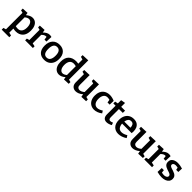

<svg xmlns="http://www.w3.org/2000/svg" viewBox="470 -2717 4889 4889"><g transform="rotate(45 2914.0 -273.0)"><path d="M22 230V168L93 147V-448L22 -467V-529L186 -537L197 -467Q241 -505 283.5 -524Q326 -543 370 -543Q427 -543 471.5 -512.5Q516 -482 541.5 -422.5Q567 -363 567 -278Q567 -134 495.5 -61.5Q424 11 307 11Q264 11 213 0V148L296 168V230ZM292 -75Q368 -75 405 -126Q442 -177 442 -266Q442 -353 410 -403.5Q378 -454 324 -454Q271 -454 213 -404V-86Q256 -75 292 -75Z M636 0V-62L707 -81V-448L636 -467V-529L800 -537L813 -458Q854 -498 895 -520.5Q936 -543 983 -543Q1014 -543 1050 -533L1042 -361H972L960 -446Q952 -448 942 -448Q911 -448 881.5 -431Q852 -414 827 -386V-81L914 -62V0Z M1341 -543Q1456 -543 1521 -473Q1586 -403 1586 -276Q1586 -187 1554.5 -123Q1523 -59 1464.5 -24Q1406 11 1324 11Q1209 11 1145.5 -58Q1082 -127 1082 -256Q1082 -389 1150.5 -466Q1219 -543 1341 -543ZM1335 -457Q1207 -457 1207 -262Q1207 -166 1238 -120.5Q1269 -75 1330 -75Q1396 -75 1429 -125Q1462 -175 1462 -270Q1462 -457 1335 -457Z M1857 11Q1800 11 1755.5 -19.5Q1711 -50 1685 -109.5Q1659 -169 1659 -255Q1659 -400 1733 -471.5Q1807 -543 1939 -543Q1973 -543 2014 -536V-685L1938 -707V-768L2134 -776V-82L2204 -63V-1L2040 6L2027 -65Q1944 11 1857 11ZM1902 -78Q1955 -78 2014 -128V-445Q1971 -457 1935 -457Q1858 -457 1821 -406Q1784 -355 1784 -266Q1784 -179 1816.5 -128.5Q1849 -78 1902 -78Z M2460 11Q2393 11 2348.5 -31.5Q2304 -74 2304 -161V-448L2234 -467V-529L2424 -536V-181Q2424 -130 2447.5 -105.5Q2471 -81 2510 -81Q2538 -81 2571.5 -95.5Q2605 -110 2639 -140V-448L2569 -467V-529L2759 -536V-82L2830 -63V-1L2666 6L2652 -73Q2605 -30 2555 -9.5Q2505 11 2460 11Z M3122 11Q3054 11 3000 -21Q2946 -53 2915 -114Q2884 -175 2884 -261Q2884 -338 2906 -391.5Q2928 -445 2965.5 -478.5Q3003 -512 3050.5 -527.5Q3098 -543 3148 -543Q3193 -543 3241 -531Q3289 -519 3321 -503L3317 -364H3239L3226 -445Q3208 -451 3187.5 -454Q3167 -457 3150 -457Q3080 -457 3044.5 -405.5Q3009 -354 3009 -268Q3009 -175 3047.5 -126.5Q3086 -78 3149 -78Q3216 -78 3299 -133L3339 -71Q3285 -29 3230 -9Q3175 11 3122 11Z M3573 11Q3510 11 3476 -27.5Q3442 -66 3442 -143V-451H3360V-516L3442 -533V-650L3563 -671V-532H3703L3701 -451H3563V-159Q3563 -116 3578 -97Q3593 -78 3621 -78Q3653 -78 3701 -99L3724 -33Q3645 11 3573 11Z M3995 11Q3889 11 3823 -57.5Q3757 -126 3757 -257Q3757 -345 3788.5 -409.5Q3820 -474 3877.5 -508.5Q3935 -543 4014 -543Q4089 -543 4136.5 -512.5Q4184 -482 4207 -429Q4230 -376 4230 -309Q4230 -279 4225 -246H3881Q3886 -171 3920.5 -125Q3955 -79 4024 -79Q4059 -79 4100 -92Q4141 -105 4185 -132L4226 -67Q4169 -28 4110 -8.5Q4051 11 3995 11ZM4004 -455Q3950 -455 3921 -418Q3892 -381 3884 -322H4106Q4106 -379 4082.5 -417Q4059 -455 4004 -455Z M4506 11Q4439 11 4394.5 -31.5Q4350 -74 4350 -161V-448L4280 -467V-529L4470 -536V-181Q4470 -130 4493.5 -105.5Q4517 -81 4556 -81Q4584 -81 4617.5 -95.5Q4651 -110 4685 -140V-448L4615 -467V-529L4805 -536V-82L4876 -63V-1L4712 6L4698 -73Q4651 -30 4601 -9.5Q4551 11 4506 11Z M4927 0V-62L4998 -81V-448L4927 -467V-529L5091 -537L5104 -458Q5145 -498 5186 -520.5Q5227 -543 5274 -543Q5305 -543 5341 -533L5333 -361H5263L5251 -446Q5243 -448 5233 -448Q5202 -448 5172.5 -431Q5143 -414 5118 -386V-81L5205 -62V0Z M5512 -400Q5512 -374 5532 -358.5Q5552 -343 5584 -332.5Q5616 -322 5651.5 -311Q5687 -300 5718.5 -282.5Q5750 -265 5770 -236.5Q5790 -208 5790 -162Q5790 -106 5759.5 -67Q5729 -28 5676.5 -8.5Q5624 11 5558 11Q5519 11 5476.5 4.5Q5434 -2 5390 -14L5396 -160H5472L5481 -81Q5501 -76 5522.5 -73Q5544 -70 5561 -70Q5588 -70 5613 -78Q5638 -86 5654 -102Q5670 -118 5670 -142Q5670 -169 5650 -185Q5630 -201 5598.5 -211.5Q5567 -222 5532 -233Q5497 -244 5465.5 -261.5Q5434 -279 5414 -308Q5394 -337 5394 -384Q5394 -440 5422 -475Q5450 -510 5496.5 -526.5Q5543 -543 5597 -543Q5674 -543 5770 -514L5765 -387H5688L5675 -452Q5634 -462 5602 -462Q5562 -462 5537 -445Q5512 -428 5512 -400Z"/></g></svg>

Font: Bitter SemiBold
Style: Regular
Weight: 600
Designer: Sol Matas, and Bitter project Authors
Foundry: Sol Matas
Version: Version 2.001